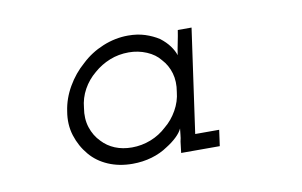

<svg xmlns="http://www.w3.org/2000/svg" viewBox="-43 -655 671 426"><g transform="rotate(-10 292.5 -442.0)"><path d="M103 -441Q98 -412 106 -386.5Q114 -361 131 -341Q147 -322 171.5 -311.5Q196 -301 226 -301Q249 -301 269.5 -307Q290 -313 306 -324Q319 -332 329 -341.5Q339 -351 343 -360Q342 -353 341.5 -346Q341 -339 339 -331L336 -306H423L428 -342H374L407 -576H376Q374 -563 371 -548.5Q368 -534 366 -521Q363 -531 355 -542Q347 -553 334 -563Q320 -572 303 -577.5Q286 -583 265 -583Q236 -583 208 -571.5Q180 -560 159 -540Q137 -521 122 -495Q107 -469 103 -441ZM141 -442Q143 -464 153.5 -483Q164 -502 181 -516Q197 -530 217 -538Q237 -546 260 -546Q281 -546 300 -538Q319 -530 330 -516Q343 -502 348.5 -483Q354 -464 350 -441Q348 -420 337 -400.5Q326 -381 310 -368Q294 -353 273.5 -345Q253 -337 231 -337Q210 -337 193 -344Q176 -351 164 -364Q150 -378 143.5 -398Q137 -418 141 -442Z"/></g></svg>

Font: Josefin Slab Medium
Style: Italic
Weight: 500
Italic angle: -12°
Version: Version 2.000